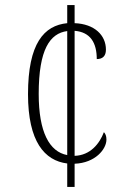

<svg xmlns="http://www.w3.org/2000/svg" viewBox="-20 -734 507 754"><path d="M244 -92V0H273V-91C354 -94 398 -148 398 -186C398 -200 394 -209 388 -215C371 -170 335 -124 273 -122V-613C335 -608 360 -566 360 -502C382 -502 396 -513 396 -539C396 -596 351 -640 273 -643V-714H244V-643C153 -634 90 -564 90 -364C90 -178 155 -103 244 -92ZM244 -612V-125C174 -138 132 -215 132 -365C132 -540 176 -603 244 -612Z"/></svg>

Font: Noto Serif Armenian Condensed ExtraLight
Style: Regular
Weight: 200
Width: 3
Designer: Monotype Design Team
Foundry: Monotype Imaging Inc.
Version: Version 2.008